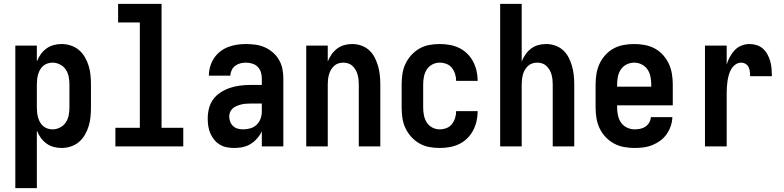

<svg xmlns="http://www.w3.org/2000/svg" viewBox="-20 -755 4040 990"><path d="M59 215V-520H170V-438Q178 -458 190 -475Q202 -492 219 -504.5Q236 -517 256 -522.5Q276 -528 297 -528Q321 -528 344.5 -520.5Q368 -513 386.5 -497.5Q405 -482 417.5 -460.5Q430 -439 437 -416Q444 -393 446.5 -368.5Q449 -344 449 -320V-200Q449 -176 446.5 -151.5Q444 -127 437 -104Q430 -81 417.5 -59.5Q405 -38 386.5 -22.5Q368 -7 344.5 0.5Q321 8 297 8Q276 8 256 2.5Q236 -3 219 -15.5Q202 -28 190 -45Q178 -62 170 -82V215ZM251 -88Q271 -88 289.5 -97.5Q308 -107 319 -123.5Q330 -140 334 -160Q338 -180 338 -200V-320Q338 -340 334 -360Q330 -380 319 -396.5Q308 -413 289.5 -422.5Q271 -432 251 -432Q238 -432 225.5 -428Q213 -424 203 -415.5Q193 -407 186.5 -395.5Q180 -384 176.5 -371.5Q173 -359 171.5 -346Q170 -333 170 -320V-200Q170 -187 171.5 -174Q173 -161 176.5 -148.5Q180 -136 186.5 -124.5Q193 -113 203 -104.5Q213 -96 225.5 -92Q238 -88 251 -88Z M575 0V-96H701V-639H589V-735H813V-96H925V0Z M1189 8Q1169 8 1150 4.5Q1131 1 1114 -9Q1097 -19 1084.5 -34.5Q1072 -50 1064.5 -67.5Q1057 -85 1054 -104.5Q1051 -124 1051 -143Q1051 -170 1057.5 -196Q1064 -222 1079.5 -243Q1095 -264 1117.5 -278.5Q1140 -293 1165 -301.5Q1190 -310 1216.5 -313.5Q1243 -317 1269 -317H1330V-351Q1330 -368 1325 -383.5Q1320 -399 1308.5 -410.5Q1297 -422 1281 -427Q1265 -432 1248 -432Q1234 -432 1219.5 -428.5Q1205 -425 1193 -416Q1181 -407 1174.5 -393Q1168 -379 1168 -365H1057Q1057 -388 1063.5 -411Q1070 -434 1083 -454Q1096 -474 1115 -489Q1134 -504 1156 -512.5Q1178 -521 1201.5 -524.5Q1225 -528 1248 -528Q1273 -528 1298 -524.5Q1323 -521 1345.5 -511Q1368 -501 1387 -484.5Q1406 -468 1418.5 -446.5Q1431 -425 1436 -400.5Q1441 -376 1441 -351V0H1330V-78Q1325 -68 1323.5 -65.5Q1322 -63 1319 -58.5Q1316 -54 1312.5 -49.5Q1309 -45 1305.5 -41Q1302 -37 1298 -33Q1294 -29 1290 -25.5Q1286 -22 1281.5 -19Q1277 -16 1272.5 -13Q1268 -10 1263 -7.5Q1258 -5 1253 -3Q1248 -1 1242.5 0.5Q1237 2 1232 3.5Q1227 5 1221.5 5.5Q1216 6 1210.5 6.5Q1205 7 1199.5 7.5Q1194 8 1189 8ZM1234 -88Q1253 -88 1271.5 -93.5Q1290 -99 1303.5 -112Q1317 -125 1323.5 -143Q1330 -161 1330 -180V-221H1269Q1257 -221 1245.5 -220Q1234 -219 1222.5 -216Q1211 -213 1200 -208.5Q1189 -204 1180 -196Q1171 -188 1166.5 -177Q1162 -166 1162 -154Q1162 -140 1167 -127Q1172 -114 1182.5 -104.5Q1193 -95 1206.5 -91.5Q1220 -88 1234 -88Z M1559 0V-520H1670V-438Q1678 -458 1690 -475Q1702 -492 1718.5 -504.5Q1735 -517 1755 -522.5Q1775 -528 1796 -528Q1820 -528 1843 -520Q1866 -512 1883.5 -496Q1901 -480 1912 -458.5Q1923 -437 1929.5 -414Q1936 -391 1938.5 -367.5Q1941 -344 1941 -320V0H1830V-320Q1830 -333 1828.5 -346Q1827 -359 1823.5 -371.5Q1820 -384 1813.5 -395Q1807 -406 1797.5 -415Q1788 -424 1775.5 -428Q1763 -432 1750 -432Q1737 -432 1724.5 -428Q1712 -424 1702.5 -415Q1693 -406 1686.5 -395Q1680 -384 1676.5 -371.5Q1673 -359 1671.5 -346Q1670 -333 1670 -320V0Z M2247 8Q2220 8 2193 3Q2166 -2 2142.5 -15.5Q2119 -29 2100.5 -49.5Q2082 -70 2070.5 -94.5Q2059 -119 2055 -146Q2051 -173 2051 -200V-320Q2051 -347 2055 -374Q2059 -401 2070.5 -425.5Q2082 -450 2100.5 -470.5Q2119 -491 2142.5 -504.5Q2166 -518 2193 -523Q2220 -528 2247 -528Q2273 -528 2298.5 -523.5Q2324 -519 2347 -508Q2370 -497 2388.5 -479Q2407 -461 2419 -438.5Q2431 -416 2437 -390.5Q2443 -365 2443 -340V-338H2332V-339Q2332 -357 2326.5 -374Q2321 -391 2310 -405Q2299 -419 2282 -425.5Q2265 -432 2247 -432Q2227 -432 2209 -422.5Q2191 -413 2180.5 -396.5Q2170 -380 2166 -360Q2162 -340 2162 -320V-200Q2162 -180 2166 -160Q2170 -140 2180.5 -123.5Q2191 -107 2209 -97.5Q2227 -88 2247 -88Q2265 -88 2282 -94.5Q2299 -101 2310 -115Q2321 -129 2326.5 -146Q2332 -163 2332 -181V-182H2443V-180Q2443 -155 2437 -129.5Q2431 -104 2419 -81.5Q2407 -59 2388.5 -41Q2370 -23 2347 -12Q2324 -1 2298.5 3.5Q2273 8 2247 8Z M2559 0V-735H2670V-438Q2678 -458 2690 -475Q2702 -492 2718.5 -504.5Q2735 -517 2755 -522.5Q2775 -528 2796 -528Q2820 -528 2843 -520Q2866 -512 2883.5 -496Q2901 -480 2912 -458.5Q2923 -437 2929.5 -414Q2936 -391 2938.5 -367.5Q2941 -344 2941 -320V0H2830V-320Q2830 -333 2828.5 -346Q2827 -359 2823.5 -371.5Q2820 -384 2813.5 -395Q2807 -406 2797.5 -415Q2788 -424 2775.5 -428Q2763 -432 2750 -432Q2737 -432 2724.5 -428Q2712 -424 2702.5 -415Q2693 -406 2686.5 -395Q2680 -384 2676.5 -371.5Q2673 -359 2671.5 -346Q2670 -333 2670 -320V0Z M3252 8Q3225 8 3197.5 3Q3170 -2 3146 -15Q3122 -28 3103 -48Q3084 -68 3072 -93Q3060 -118 3055.5 -145.5Q3051 -173 3051 -200V-320Q3051 -347 3055.5 -374.5Q3060 -402 3071.5 -426.5Q3083 -451 3101.5 -471.5Q3120 -492 3144 -505Q3168 -518 3195.5 -523Q3223 -528 3250 -528Q3277 -528 3304.5 -523Q3332 -518 3356 -505Q3380 -492 3398.5 -471.5Q3417 -451 3428.5 -426.5Q3440 -402 3444.5 -374.5Q3449 -347 3449 -320V-212H3162V-200Q3162 -180 3166.5 -159.5Q3171 -139 3182.5 -122.5Q3194 -106 3213 -97Q3232 -88 3252 -88Q3267 -88 3281.5 -91Q3296 -94 3308 -102Q3320 -110 3327.5 -123Q3335 -136 3336 -151H3447Q3446 -127 3438.5 -105Q3431 -83 3417.5 -63.5Q3404 -44 3385 -30Q3366 -16 3344 -7Q3322 2 3299 5Q3276 8 3252 8ZM3162 -308H3338V-320Q3338 -340 3334 -360Q3330 -380 3318.5 -397Q3307 -414 3288.5 -423Q3270 -432 3250 -432Q3230 -432 3211.5 -423Q3193 -414 3181.5 -397Q3170 -380 3166 -360Q3162 -340 3162 -320Z M3615 0V-520H3727V-422Q3733 -443 3743.5 -462Q3754 -481 3768.5 -496.5Q3783 -512 3803.5 -520Q3824 -528 3845 -528Q3864 -528 3882.5 -522Q3901 -516 3915 -503Q3929 -490 3938 -473Q3947 -456 3952 -437.5Q3957 -419 3958.5 -400Q3960 -381 3960 -362H3848Q3848 -374 3846.5 -386Q3845 -398 3840 -408.5Q3835 -419 3824.5 -425.5Q3814 -432 3802 -432Q3786 -432 3772.5 -422.5Q3759 -413 3751 -399.5Q3743 -386 3738.5 -370.5Q3734 -355 3731.5 -339Q3729 -323 3728 -307.5Q3727 -292 3727 -276V0Z"/></svg>

Font: Iosevka Curly
Style: Bold
Weight: 700
Monospace: yes
Designer: Belleve Invis
Foundry: Belleve Invis
Version: Version 22.1.2; ttfautohint (v1.8.4)